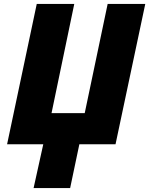

<svg xmlns="http://www.w3.org/2000/svg" viewBox="-20 -734 759 977"><path d="M167 -713.9H357.9L242.2 -158.2H411.1L527.8 -713.9H719.2L567.9 0H383.8L336.9 223.1H150.9L200.2 0H16.1Z"/></svg>

Font: Open Sans Extrabold
Style: Italic
Weight: 800
Italic angle: -12°
Foundry: Ascender Corporation
Version: Version 1.10